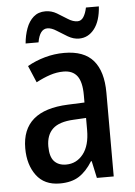

<svg xmlns="http://www.w3.org/2000/svg" viewBox="-53 -778 581 829"><g transform="rotate(-5 237.0 -363.5)"><path d="M240 -550Q326 -550 366.5 -502.5Q407 -455 407 -363V0H334L318 -74H315Q289 -32 256.5 -11Q224 10 173 10Q106 10 71.5 -36.5Q37 -83 37 -154Q37 -318 237 -326L309 -329V-361Q309 -418 289.5 -444Q270 -470 230 -470Q201 -470 172 -460.5Q143 -451 111 -434L80 -507Q115 -527 156 -538.5Q197 -550 240 -550ZM256 -259Q193 -256 165 -229.5Q137 -203 137 -154Q137 -109 155.5 -89Q174 -69 207 -69Q252 -69 281 -105.5Q310 -142 310 -210V-262ZM78 -605Q81 -640 92 -670Q103 -700 123.5 -718Q144 -736 175 -736Q201 -736 224 -722.5Q247 -709 268.5 -695Q290 -681 310 -681Q326 -681 336 -696.5Q346 -712 351 -737H407Q403 -674 376.5 -640Q350 -606 310 -606Q286 -606 262 -620Q238 -634 216.5 -648Q195 -662 177 -662Q144 -662 134 -605Z"/></g></svg>

Font: Noto Sans Telugu Condensed Medium
Style: Regular
Weight: 500
Width: 3
Designer: Jelle Bosma - Monotype Design Team
Foundry: Monotype Imaging Inc.
Version: Version 2.005; ttfautohint (v1.8.4.7-5d5b)